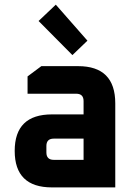

<svg xmlns="http://www.w3.org/2000/svg" viewBox="-20 -816 590 836"><path d="M206.3 0Q44 0 44 -159Q44 -317.9 206.3 -317.9H343.9V-375.9Q343.9 -407.9 311.9 -407.9H100V-483.3L160 -528H320.1Q481.9 -528 481.9 -365.9V0ZM182 -152.1Q182 -120 214.1 -120H343.9V-212.4H214.1Q182 -212.4 182 -180.3ZM148 -724.6 223 -795.7 360.7 -638.9 295.3 -576.1Z"/></svg>

Font: Oxanium ExtraLight
Style: Regular
Weight: 200
Designer: Severin Meyer
Version: Version 2.000